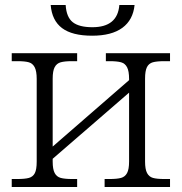

<svg xmlns="http://www.w3.org/2000/svg" viewBox="-20 -749 728 769"><path d="M27 -32H48Q80 -32 96 -36.5Q112 -41 119.5 -55.5Q127 -70 127 -102V-433Q127 -464 119 -479.5Q111 -495 95.5 -499.5Q80 -504 50 -504H27V-536H289V-504H268Q239 -504 223 -499.5Q207 -495 199 -480Q191 -465 191 -434V-162L497 -428V-433Q497 -464 489 -479.5Q481 -495 465 -499.5Q449 -504 419 -504H404V-536H661V-504H639Q608 -504 592 -499.5Q576 -495 568.5 -480Q561 -465 561 -434V-102Q561 -71 569 -56Q577 -41 592.5 -36.5Q608 -32 639 -32H661V0H399V-32H418Q449 -32 465 -36.5Q481 -41 489 -56Q497 -71 497 -102V-378L191 -113V-102Q191 -71 199 -56Q207 -41 223 -36.5Q239 -32 270 -32H289V0H27ZM183 -729H243Q246 -680 271.5 -660Q297 -640 350 -640Q451 -640 458 -729H519Q513 -669 470 -637.5Q427 -606 349 -606Q269 -606 228.5 -636.5Q188 -667 183 -729Z"/></svg>

Font: Noto Serif Light
Style: Regular
Weight: 300
Designer: Monotype Design Team
Foundry: Monotype Imaging Inc.
Version: Version 1.001